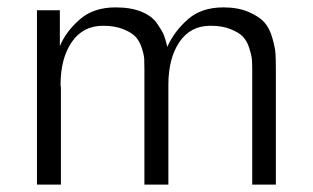

<svg xmlns="http://www.w3.org/2000/svg" viewBox="-20 -500 848 520"><path d="M80.1 0V-472.2H142.1V-375Q158.2 -414.1 195.6 -447Q232.9 -480 293 -480Q334 -480 362.5 -468.5Q391.1 -457 405 -437Q418.9 -417 423.6 -405.5Q428.2 -394 432.1 -377Q433.1 -374 433.1 -373Q451.2 -414.1 488 -447Q524.9 -480 585 -480Q625 -480 653.6 -467.5Q682.1 -455.1 696 -439.5Q710 -423.8 717.5 -397.5Q725.1 -371.1 726.1 -355Q727.1 -338.9 727.1 -314.9V0H663.1V-311Q663.1 -329.1 662.1 -340.1Q661.1 -351.1 655 -370.1Q648.9 -389.2 637.9 -400.6Q627 -412.1 604.5 -421.1Q582 -430.2 549.8 -430.2Q495.6 -430.2 465.8 -386Q436 -341.8 436 -270V0H371.1V-311Q371.1 -329.1 370.6 -340.1Q370.1 -351.1 364 -370.1Q357.9 -389.2 346.9 -400.6Q335.9 -412.1 313.5 -421.1Q291 -430.2 258.8 -430.2Q204.6 -430.2 174.3 -386Q144 -341.8 144 -270Q144 -268.1 144.5 -266.1Q145 -264.2 145 -262.2V0Z"/></svg>

Font: CMU Bright
Style: Roman
Weight: 500
Version: Version 0.7.0